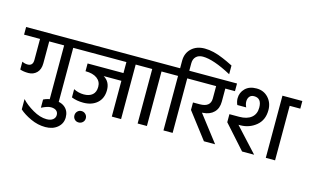

<svg xmlns="http://www.w3.org/2000/svg" viewBox="-152 -1285 3145 1939"><g transform="rotate(15 1420.0 -315.5)"><path d="M-24 -650H602V-570H490V0H395V-570H239V-342Q239 -276 204 -241.5Q169 -207 117.5 -207Q66 -207 30 -220V-302Q58 -288 87 -288Q143 -288 143 -349V-570H-24Z M415 196Q458 196 481.5 177Q505 158 505 129Q505 100 485 84Q465 68 429 68Q393 68 331 99V13Q379 -11 433 -11Q514 -11 556.5 26.5Q599 64 599 128.5Q599 193 550 234.5Q501 276 423 276Q345 276 270 241.5Q195 207 149 165V57Q194 107 270.5 151.5Q347 196 415 196Z M553 -650H1254V-570H1143V0H1046V-374H861Q930 -333 930 -246Q930 -159 875 -110Q820 -61 730 -61Q662 -61 607 -83V-169Q657 -143 714 -143Q771 -143 803.5 -171Q836 -199 836 -254.5Q836 -310 792.5 -342Q749 -374 671 -374V-455H1046V-570H553ZM695 42.5Q712 25 737 25Q762 25 779.5 42.5Q797 60 797 85Q797 110 779.5 127Q762 144 736.5 144Q711 144 694.5 127Q678 110 678 85Q678 60 695 42.5Z M1205 -570V-650H1524V-570H1413V0H1316V-570Z M1779 -823Q1734 -823 1708 -797.5Q1682 -772 1682 -728V-650H1793V-570H1682V0H1586V-570H1475V-650H1586V-729Q1586 -808 1638.5 -857.5Q1691 -907 1777 -907Q1867 -907 1975 -860Q2014 -844 2080 -811V-720Q1889 -823 1779 -823Z M1801 -350H1871Q1984 -350 1984 -441V-570H1745V-650H2181V-570H2080V-433Q2080 -363 2039 -321.5Q1998 -280 1927 -275Q1925 -274 1915 -274L2126 0H2009L1801 -272Z M2656 -650H2864V-570H2753V0H2656ZM2225 -508Q2225 -568 2267.5 -610.5Q2310 -653 2385.5 -653Q2461 -653 2509 -601Q2557 -549 2557 -472Q2557 -367 2486 -309Q2415 -251 2320 -251H2303L2534 0H2408L2187 -247V-331H2289Q2371 -331 2416 -368Q2461 -405 2461 -472Q2461 -571 2382 -571Q2350 -571 2334 -550.5Q2318 -530 2318 -500.5Q2318 -471 2333 -441H2240Q2225 -474 2225 -508Z"/></g></svg>

Font: Hind Medium
Style: Regular
Weight: 500
Designer: Manushi Parikh, Satya Rajpurohit
Foundry: Indian Type Foundry
Version: Version 1.201;PS 1.0;hotconv 1.0.78;makeotf.lib2.5.61930; tt